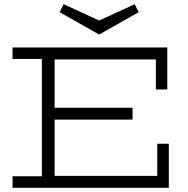

<svg xmlns="http://www.w3.org/2000/svg" viewBox="-20 -898 897 918"><path d="M725.1 -470.2V-613.8H241.2V-382.8H613.8V-326.2H241.2V-57.1H731.9V-210.9H787.1V0H40V-55.2H180.2V-616.2H40V-670.9H779.8V-470.2ZM643.1 -839.8 454.1 -732.9 265.1 -839.8 284.2 -877.9 454.1 -799.8 624 -877.9Z"/></svg>

Font: Stint Ultra Expanded
Style: Regular
Weight: 400
Width: 7
Designer: Astigmatic (AOETI)
Foundry: Astigmatic (AOETI)
Version: Version 1.000